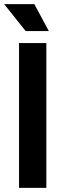

<svg xmlns="http://www.w3.org/2000/svg" viewBox="-26 -908 310 928"><path d="M66 0V-700H198V0ZM98 -758 -6 -888H140L210 -758Z"/></svg>

Font: Space 7353
Style: Regular
Weight: 400
Designer: Christine Claussen + Ruben Lyon  (Space 7353)
Version: Version 1.000;FEAKit 1.0